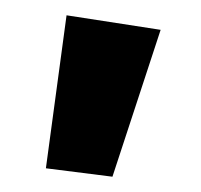

<svg xmlns="http://www.w3.org/2000/svg" viewBox="-20 -731 263 251"><path d="M40 -511 67 -711 190 -692 127 -500Z"/></svg>

Font: Ysabeau Infant
Style: Bold
Weight: 700
Designer: Christian Thalmann (Catharsis Fonts)
Version: Version 0.003